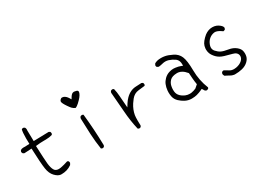

<svg xmlns="http://www.w3.org/2000/svg" viewBox="-21 -1263 2542 1863"><g transform="rotate(-30 1250.0 -331.5)"><path d="M116.2 -419.9 95.2 -420.4Q76.7 -420.4 63 -411.6L56.2 -397.9Q55.7 -397 55.7 -393.6Q55.7 -390.1 57.4 -385Q59.1 -379.9 63 -375L77.1 -367.7L159.2 -372.1Q165.5 -203.6 175.3 -140.6Q184.1 -81.5 216.3 -47.9Q248 -14.6 277.3 -11.2Q283.2 -10.7 289.1 -10.7Q319.3 -10.7 347.9 -19Q376.5 -27.3 403.3 -46.4L413.6 -64.5Q414.1 -65.9 414.1 -66.9Q414.1 -78.6 408.7 -86.4L396.5 -92.3Q353.5 -77.6 312 -69.8Q300.3 -67.9 290.5 -67.9Q255.4 -67.9 241.2 -92.8Q225.6 -119.6 220.2 -169.4Q215.3 -216.8 209 -372.1L221.2 -373.5Q261.2 -378.4 302.7 -378.4H322.8Q361.8 -378.4 396 -388.7L401.9 -400.9Q402.3 -402.3 402.3 -403.3Q402.3 -414.6 397 -422.4L382.8 -429.2L213.9 -424.8L211.4 -544.9Q212.4 -550.8 212.4 -555.7Q212.4 -568.8 205.6 -579.6L191.9 -586.4Q190.4 -586.9 189.5 -586.9Q178.7 -586.9 171.4 -582Q162.6 -554.2 162.6 -483.4Q162.6 -460.9 164.1 -422.4Q133.8 -419.9 116.2 -419.9Z M830.6 -607.4Q833 -614.7 833 -620.6Q833 -628.4 828.6 -632.8Q820.3 -641.1 793.9 -644Q792 -644.5 789.6 -644.5Q783.2 -644.5 776.1 -641.6Q769 -638.7 761.2 -630.9Q752.9 -622.6 745.6 -610.4L734.4 -591.8L723.1 -610.4Q704.1 -641.6 679.2 -650.9Q669.9 -653.8 663.1 -653.8Q657.2 -653.8 653.8 -652.3Q648.9 -649.9 643.3 -644.5Q637.7 -639.2 635.3 -633.8Q632.8 -628.4 632.8 -624Q632.8 -605.5 666.5 -557.1Q684.6 -530.8 693.4 -522.2Q702.1 -513.7 710.4 -508.3Q718.8 -502.9 728.5 -499.5Q744.1 -505.9 766.1 -525.4Q792 -549.3 807.6 -568.4Q823.2 -587.4 830.6 -607.4ZM754.4 -30.8Q755.9 -30.3 758.1 -30.3Q760.3 -30.3 763.7 -30.8Q770 -31.7 775.9 -35.6L782.7 -49.8Q778.8 -230.5 760.3 -404.3L749.5 -409.7Q748 -410.2 746.6 -410.2Q733.9 -410.2 726.1 -403.8Q719.7 -395.5 718.3 -384.8Q720.2 -295.9 724.9 -208.5Q729.5 -121.1 742.7 -36.1Z M1159.7 -19Q1161.1 -18.6 1164.3 -18.6Q1167.5 -18.6 1172.1 -19.8Q1176.8 -21 1181.2 -23.9L1188 -38.1Q1186.5 -68.4 1186.5 -92.3Q1186.5 -130.9 1189.9 -152.8Q1199.7 -208 1232.4 -258.8Q1244.6 -277.3 1259.8 -296.4Q1293 -337.9 1341.8 -342.8Q1380.9 -346.7 1414.1 -351.1L1419.4 -361.8Q1419.9 -363.3 1419.9 -364.3Q1419.9 -375.5 1414.6 -383.3L1400.4 -390.1Q1369.1 -388.2 1338.9 -387.2Q1273.9 -385.3 1221.7 -333Q1201.2 -312.5 1185.1 -287.1L1164.1 -253.4Q1156.7 -339.8 1154.1 -385.5Q1151.4 -431.2 1141.1 -472.2L1129.4 -478Q1127.9 -478.5 1127 -478.5Q1114.7 -478.5 1106.9 -472.2Q1100.6 -464.4 1099.1 -453.6Q1108.9 -345.2 1116.5 -236.3Q1124 -127.4 1147.9 -24.9Z M1772.5 -65.4Q1763.7 -64.5 1755.9 -64.5Q1731.9 -64.5 1710 -73.2Q1680.2 -85.4 1659.7 -106Q1637.7 -127.9 1634.3 -159.7Q1633.3 -169.4 1633.3 -179.7Q1633.3 -199.2 1637.7 -219.7Q1644 -251.5 1667.7 -275.4Q1691.4 -299.3 1744.6 -300.8Q1746.1 -300.8 1750.7 -300.8Q1755.4 -300.8 1763.7 -299.6Q1772 -298.3 1780.8 -295.2Q1789.6 -292 1797.9 -287.1Q1822.8 -273.4 1845.2 -245.6L1847.7 -242.2L1852.1 -180.7Q1854 -152.8 1860.8 -110.8L1826.7 -81.5Q1802.7 -70.3 1772.5 -65.4ZM1686 -505.4Q1674.8 -505.4 1664.1 -504.4Q1635.3 -502 1611.3 -487.8L1603 -471.7Q1602.5 -470.7 1602.5 -467.5Q1602.5 -464.4 1603.8 -459.7Q1605 -455.1 1607.9 -450.7L1625.5 -442.4Q1648.4 -444.3 1674.3 -451.2Q1689 -455.1 1705.8 -455.1Q1722.7 -455.1 1740.2 -449.7Q1774.4 -438.5 1802.7 -418.9Q1821.3 -405.8 1829.1 -384.8Q1834.5 -370.1 1834.5 -352.5V-333L1816.4 -340.3Q1793.5 -349.6 1758.8 -354Q1748.5 -355.5 1738.3 -355.5Q1715.3 -355.5 1692.4 -348.6Q1657.7 -338.4 1632.3 -313Q1609.9 -290.5 1599.1 -264.6Q1586.9 -235.8 1583.5 -199.7Q1582.5 -189 1582.5 -177.7Q1582.5 -153.3 1587.9 -128.9Q1595.7 -95.7 1622.1 -70.8Q1648.4 -45.9 1679.4 -30.5Q1710.4 -15.1 1744.1 -14.2Q1748 -14.2 1752 -14.2Q1781.7 -14.2 1807.1 -20.5Q1836.4 -28.3 1868.2 -43L1878.9 -48.3L1897.5 -18.6Q1905.8 -13.2 1915 -11.2Q1924.8 -13.2 1934.1 -18.6L1939.5 -29.8Q1897.9 -132.3 1897 -243.9Q1896 -355.5 1875.5 -402.8Q1856 -448.2 1809.6 -471.7Q1760.3 -496.1 1728.5 -501.5Q1707.5 -505.4 1686 -505.4Z M2233.9 -8.8Q2273.9 -8.8 2310.5 -17.6Q2354.5 -28.3 2382.3 -56.2Q2405.3 -79.1 2411.1 -105Q2414.6 -120.6 2414.6 -135.3Q2414.6 -149.9 2411.6 -163.6Q2406.7 -190.9 2375.5 -216.3Q2343.3 -242.2 2296.4 -249.5Q2244.1 -257.8 2219.7 -270Q2194.8 -282.2 2172.4 -307.6Q2155.8 -326.2 2155.8 -350.1Q2155.8 -363.3 2161.1 -378.4Q2174.3 -415 2199.2 -435.5Q2224.1 -456.1 2255.4 -460.9Q2259.8 -461.4 2263.9 -461.4Q2268.1 -461.4 2272.9 -460.9Q2300.8 -456.5 2339.8 -427.7Q2340.3 -427.7 2342.5 -427.7Q2344.7 -427.7 2347.7 -428.7Q2354.5 -429.7 2359.9 -433.1L2367.2 -448.2Q2367.2 -449.2 2367.2 -450.2Q2367.2 -456.5 2363.8 -463.9Q2359.4 -473.6 2345.7 -485.4Q2311.5 -515.1 2265.1 -515.1Q2220.7 -515.1 2179.7 -484.9Q2168.5 -476.1 2155.8 -463.4Q2130.9 -438.5 2120.1 -418.5Q2108.4 -397.5 2106 -369.6Q2105.5 -363.8 2105.5 -356.9Q2105.5 -336.4 2112.8 -314.9Q2122.6 -287.6 2150.9 -258.3Q2178.7 -229.5 2226.3 -215.3Q2273.9 -201.2 2309.6 -192.4Q2335 -186.5 2348.1 -172.9Q2358.4 -163.1 2361.3 -149.4Q2362.8 -143.6 2362.8 -138.2Q2362.8 -111.8 2339.8 -90.8Q2313.5 -66.9 2271 -59.6Q2258.8 -57.6 2247.6 -57.6Q2219.7 -57.6 2199.7 -70.3Q2178.2 -84.5 2154.3 -97.2Q2153.3 -97.7 2152.3 -97.7Q2140.1 -97.7 2132.3 -91.3Q2126 -83.5 2124.5 -72.3Q2126.5 -58.6 2133.8 -47.9Q2156.2 -38.1 2177 -25.4Q2197.8 -12.7 2220.2 -9.3Q2227.1 -8.8 2233.9 -8.8Z"/></g></svg>

Font: NaikaiFont
Style: ExtraLight
Weight: 200
Version: Version 1.89